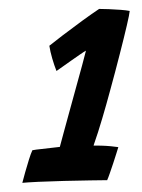

<svg xmlns="http://www.w3.org/2000/svg" viewBox="-20 -656 318 430"><path d="M189.5 -330Q196 -330 206.8 -329.8Q217.5 -329.5 228.2 -328.5Q239 -327.5 245 -326.5Q243.5 -322 240.5 -312Q237.5 -302 233.5 -290.2Q229.5 -278.5 226 -268.2Q222.5 -258 220 -252.5Q209 -252.5 182 -252Q155 -251.5 123.5 -250.8Q92 -250 65.8 -248.8Q39.5 -247.5 30 -246.5Q32.5 -256 36.5 -270.5Q40.5 -285 44.8 -298.5Q49 -312 52.5 -319.5Q60 -321 72.2 -322.2Q84.5 -323.5 96.5 -325Q108.5 -326.5 114 -327Q116.5 -336 122.2 -357.5Q128 -379 135.5 -406.2Q143 -433.5 150.5 -460.8Q158 -488 164 -510Q170 -532 172.5 -542.5Q168.5 -540.5 159.5 -534.2Q150.5 -528 139.8 -520.5Q129 -513 120 -506.5Q111 -500 106.5 -497Q101.5 -509.5 97 -525Q92.5 -540.5 90.5 -553.5Q99 -560.5 120 -576.5Q141 -592.5 164.2 -609.5Q187.5 -626.5 202 -636Q210.5 -636 223.8 -635.5Q237 -635 250 -634Q263 -633 270.5 -631.5Q270 -624.5 264 -598.8Q258 -573 248.2 -534.8Q238.5 -496.5 226 -451Q218.5 -423 209.2 -391.5Q200 -360 189.5 -330Z"/></svg>

Font: Grandstander Thin Medium
Style: Italic
Weight: 500
Italic angle: -15°
Version: Version 1.200